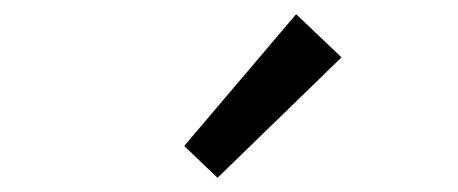

<svg xmlns="http://www.w3.org/2000/svg" viewBox="-20 -892 646 271"><path d="M287 -641 462 -811 398 -872 240 -686Z"/></svg>

Font: Noto Sans Mono CJK JP Regular
Style: Regular
Weight: 400
Designer: Ryoko NISHIZUKA (kana & ideographs); Paul D. Hunt (Latin, Greek & Cyrillic); Wenlong ZHANG (bopomofo); Sandoll Communica
Foundry: Adobe Systems Incorporated
Version: Version 1.004;PS 1.004;hotconv 1.0.82;makeotf.lib2.5.63406